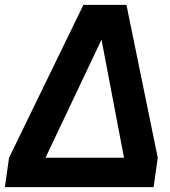

<svg xmlns="http://www.w3.org/2000/svg" viewBox="-47 -765 697 785"><path d="M581 0 598 -120 470 -745H294L-10 -120L-27 0ZM139 -120 368 -603 460 -120Z"/></svg>

Font: Plus Jakarta Sans
Style: Bold Italic
Weight: 700
Italic angle: -8°
Designer: Gumpita Rahayu
Foundry: Tokotype
Version: Version 2.071;gftools[0.9.30]